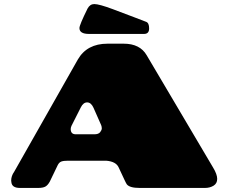

<svg xmlns="http://www.w3.org/2000/svg" viewBox="-20 -925 1124 945"><path d="M702 -653 1029 -100Q1049 -67 1049 -44.5Q1049 -22 1031 -11Q1013 0 989 0H667Q618 0 604 -18Q600 -24 593 -39L564 -101Q551 -130 503 -134H314Q293 -134 282 -130Q271 -126 264 -112L225 -31Q215 -13 203 -6.5Q191 0 168 0H78Q39 0 36 -28Q35 -32 35 -36Q35 -59 50 -80L363 -632Q408 -710 509 -710H589Q669 -710 702 -653ZM378 -397 332 -306Q328 -297 328 -290Q328 -264 353 -264H444Q465 -264 473 -274.5Q481 -285 481 -293Q481 -301 478 -309L440 -395Q428 -421 409 -421Q390 -421 378 -397ZM689 -758H418Q371 -758 371 -787Q371 -802 411 -883Q423 -905 444 -905Q468 -905 535 -880Q602 -855 643.5 -839Q685 -823 699.5 -817.5Q714 -812 714 -785Q714 -758 689 -758Z"/></svg>

Font: Chango
Style: Regular
Weight: 400
Designer: Manuel Lupez
Foundry: Fontstage
Version: Version 1.001